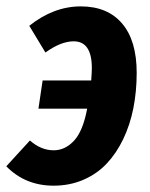

<svg xmlns="http://www.w3.org/2000/svg" viewBox="-55 -568 471 604"><path d="M199.2 -547.9Q283.2 -547.9 329.1 -494.1Q375 -440.4 375 -338.9Q375 -280.3 364.5 -227.5Q354 -174.8 332.5 -130.1Q311 -85.4 280.3 -53Q249.5 -20.5 206.8 -2.2Q164.1 16.1 113.8 16.1Q24.4 16.1 -35.2 -44.9L39.1 -126Q74.2 -95.2 113.8 -95.2Q149.9 -95.2 178 -125.5Q206.1 -155.8 219.2 -226.1H65.9L79.1 -314.9H231.9Q233.9 -341.3 233.9 -354Q233.9 -438 176.8 -438Q136.7 -438 87.9 -402.8L37.1 -486.8Q113.8 -547.9 199.2 -547.9Z"/></svg>

Font: Fira Sans Compressed
Style: Bold Italic
Weight: 700
Width: 3
Italic angle: -8°
Designer: Carrois Corporate & Edenspiekermann AG
Foundry: Carrois Corporate GbR & Edenspiekermann AG
Version: Version 4.203;PS 004.203;hotconv 1.0.88;makeotf.lib2.5.64775